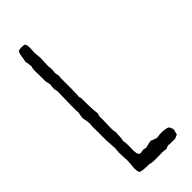

<svg xmlns="http://www.w3.org/2000/svg" viewBox="-228 -732 761 761"><g transform="rotate(-45 152.5 -351.5)"><path d="M104 -503V-476Q104 -471 104 -438Q104 -405 102 -400Q102 -397 104 -391.5Q106 -386 105 -382Q105 -317 109 -300Q109 -296 107 -291.5Q105 -287 105 -284Q106 -274 104.5 -238.5Q103 -203 107 -194Q106 -189 105.5 -172.5Q105 -156 102 -150Q106 -139 104.5 -105.5Q103 -72 113 -68Q115 -65 123.5 -67Q132 -69 134 -69Q136 -69 141 -67.5Q146 -66 150 -66Q155 -68 165.5 -70Q176 -72 181 -73Q185 -70 193.5 -67.5Q202 -65 205 -63Q238 -69 263 -62Q267 -61 269.5 -58Q272 -55 274 -49Q276 -43 277 -41Q276 -38 275 -33Q274 -28 273 -24Q272 -20 271 -17Q256 -11 255 -10Q219 -10 216 -11Q212 -11 207.5 -8Q203 -5 198 -6Q186 -9 155 -7.5Q124 -6 112 -11Q71 -11 61 -17Q57 -26 57 -36.5Q57 -47 58.5 -61Q60 -75 60 -82Q60 -90 59 -105.5Q58 -121 58 -129Q58 -133 59 -140.5Q60 -148 60 -151Q60 -159 58.5 -174.5Q57 -190 57 -197V-262Q56 -268 57 -278.5Q58 -289 58 -292Q58 -299 55.5 -312Q53 -325 53 -331L57 -352Q55 -375 58 -473Q58 -474 56.5 -479.5Q55 -485 55 -489Q54 -494 55.5 -501.5Q57 -509 57 -512Q56 -516 54 -525Q52 -534 52 -538V-572Q50 -606 55 -616Q55 -618 53.5 -629.5Q52 -641 50 -646Q53 -651 55 -669.5Q57 -688 63 -694Q68 -697 80.5 -697Q93 -697 98 -694Q102 -687 102.5 -679Q103 -671 102 -660Q101 -649 101 -645Q101 -640 102.5 -629.5Q104 -619 104 -613Q104 -606 103 -592Q102 -578 102 -571Q102 -568 103 -561Q104 -554 104 -550Q104 -546 103 -540Q102 -534 102 -530Q102 -528 103 -524.5Q104 -521 104.5 -518Q105 -515 105 -512Q106 -510 105 -507.5Q104 -505 104 -503Z"/></g></svg>

Font: FuturaRenner Light
Style: Regular
Weight: 300
Designer: BSozoo
Foundry: BSozoo
Version: Version 1.001;PS 001.001;hotconv 1.0.70;makeotf.lib2.5.58329